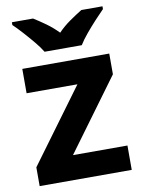

<svg xmlns="http://www.w3.org/2000/svg" viewBox="-86 -826 660 885"><g transform="rotate(-10 244.0 -383.0)"><path d="M458 0H27V-88L280 -432H42V-546H449V-449L203 -114H458ZM157 -606Q143 -629 120.5 -656Q98 -683 74.5 -709Q51 -735 32 -753V-766H131Q157 -750 187 -728.5Q217 -707 243 -680Q269 -707 300 -728.5Q331 -750 357 -766H456V-753Q438 -735 414 -709Q390 -683 367.5 -656Q345 -629 331 -606Z"/></g></svg>

Font: Noto Sans Adlam Unjoined
Style: Regular
Weight: 400
Designer: Mark Jamra, Neil Patel
Foundry: JamraPatel LLC
Version: Version 3.001